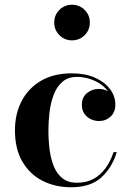

<svg xmlns="http://www.w3.org/2000/svg" viewBox="-20 -779 558 809"><path d="M280 10Q213 10 159.2 -17.2Q105.5 -44.5 74.2 -98Q43 -151.5 43 -230Q43 -298.5 71 -352.8Q99 -407 152.5 -438.5Q206 -470 283 -470Q338.5 -470 379.5 -452Q420.5 -434 443.2 -404Q466 -374 466 -338.5Q466 -306 445.8 -287.5Q425.5 -269 397 -269Q380.5 -269 364 -276.2Q347.5 -283.5 336.2 -298.8Q325 -314 325 -337.5Q325 -369.5 346.8 -387Q368.5 -404.5 397 -404.5Q424 -404.5 444.5 -387.5Q465 -370.5 465 -338.5H453.5Q453.5 -365.5 440 -387Q426.5 -408.5 404.8 -423.8Q383 -439 356.8 -447Q330.5 -455 305 -455Q266 -455 242 -433.5Q218 -412 205.5 -377.8Q193 -343.5 188.5 -304.5Q184 -265.5 184 -230Q184 -187 189.2 -147.2Q194.5 -107.5 207.5 -76.5Q220.5 -45.5 244 -27.2Q267.5 -9 303.5 -9Q344.5 -9 374.5 -25.5Q404.5 -42 425.2 -71.2Q446 -100.5 458.5 -138H472Q452.5 -73 407 -31.5Q361.5 10 280 10ZM283 -609Q252 -609 230.2 -631Q208.5 -653 208.5 -684Q208.5 -715.5 230.2 -737.2Q252 -759 283 -759Q315 -759 336.8 -737.2Q358.5 -715.5 358.5 -684Q358.5 -652.5 336.8 -630.8Q315 -609 283 -609Z"/></svg>

Font: Bodoni Moda 18pt SemiBold
Style: Regular
Weight: 600
Designer: Owen Earl
Foundry: indestructible type
Version: Version 2.005